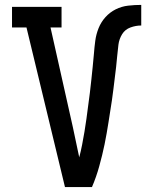

<svg xmlns="http://www.w3.org/2000/svg" viewBox="-20 -763 640 783"><path d="M355 0H245L88 -651H29V-735H231V-651H186L277 -245Q283 -214 290 -183.5Q297 -153 303 -122V-121Q310 -147 315 -173.5Q320 -200 324.5 -226Q329 -252 332.5 -278.5Q336 -305 339.5 -331.5Q343 -358 346.5 -384.5Q350 -411 352.5 -437.5Q355 -464 358 -490.5Q361 -517 363 -543.5Q365 -570 368.5 -596.5Q372 -623 382 -648Q392 -673 410 -693Q428 -713 452 -725Q476 -737 503 -740Q530 -743 556 -743V-659Q534 -659 512 -651Q490 -643 478 -623.5Q466 -604 463 -581Q460 -558 458 -535Q456 -512 453.5 -489.5Q451 -467 448 -444.5Q445 -422 442.5 -399.5Q440 -377 436.5 -354.5Q433 -332 429.5 -309.5Q426 -287 422.5 -264.5Q419 -242 415 -219.5Q411 -197 406.5 -174.5Q402 -152 396.5 -130Q391 -108 385 -86Q379 -64 371.5 -42.5Q364 -21 355 0Z"/></svg>

Font: Iosevka HT Medium Extended
Style: Regular
Weight: 500
Width: 7
Monospace: yes
Designer: Belleve Invis
Foundry: Belleve Invis
Version: Version 32.3.0; ttfautohint (v1.8.4)